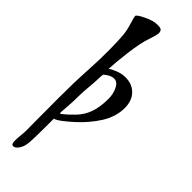

<svg xmlns="http://www.w3.org/2000/svg" viewBox="-296 -652 905 905"><g transform="rotate(45 157.0 -199.0)"><path d="M292.5 -254.9Q292.5 -197.3 258.1 -142.3Q223.6 -87.4 170.7 -40Q117.7 7.3 97.7 15.1Q94.2 16.6 91.3 17.1Q91.3 33.2 91.3 63.7Q91.3 94.2 90.6 135.7Q89.8 177.2 85.9 195.8Q82 214.4 70.8 229.5Q59.6 244.6 47.1 244.6Q34.7 244.6 34.7 221.7Q34.7 198.7 36.9 181.2Q39.1 163.6 39.1 145Q39.1 126.5 38.6 81.5Q38.1 36.6 38.1 -68.4Q38.1 -173.3 43 -253.9Q47.9 -334.5 47.1 -400.4Q46.4 -466.3 43.2 -495.6Q40 -524.9 30 -556.6Q20 -588.4 20 -596.2Q20 -604.5 57.9 -623Q95.7 -641.6 124 -641.6Q147.5 -641.6 152.1 -634Q156.7 -626.5 156.7 -619.6Q156.7 -605.5 142.3 -563.5Q127.9 -521.5 118.7 -447.8Q109.4 -374 107.9 -331.5Q120.1 -341.3 145 -350.6Q169.9 -359.9 191.9 -359.9Q237.3 -359.9 264.9 -331.5Q292.5 -303.2 292.5 -254.9ZM207.5 -232.9Q207.5 -263.7 194.3 -290.8Q181.2 -317.9 158.7 -317.9Q137.7 -317.9 111.3 -295.9Q107.9 -293.5 107.4 -282.7Q106.9 -248.5 102.8 -205.8Q98.6 -163.1 98.9 -136Q99.1 -108.9 96.7 -76.9Q94.2 -44.9 93.3 -30.3Q92.3 -17.1 99.1 -22.5Q125.5 -42.5 153.1 -71.5Q180.7 -100.6 194.1 -138.4Q207.5 -176.3 207.5 -232.9Z"/></g></svg>

Font: Eadui
Style: Medium
Weight: 500
Designer: Peter S. Baker
Version: Version 1.1